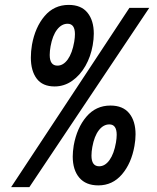

<svg xmlns="http://www.w3.org/2000/svg" viewBox="-20 -757 640 784"><path d="M508.5 -725H589.5L100 7H25.5ZM106 -522Q106 -547 110.5 -574Q123.5 -646 162.2 -691.5Q201 -737 260.5 -737Q311.5 -737 337.2 -705.2Q363 -673.5 363 -619.5Q363 -597 358.5 -572Q350.5 -526 328.8 -487.8Q307 -449.5 274.5 -426.8Q242 -404 203 -404Q154 -404 130 -435.8Q106 -467.5 106 -522ZM283 -586Q286 -604 286 -617.5Q286 -660 256 -660Q231.5 -660 213 -636Q194.5 -612 186.5 -568Q183 -548.5 183 -532.5Q183 -489 214.5 -489Q238.5 -489 256.8 -514.5Q275 -540 283 -586ZM277 -118Q277 -137.5 281 -163Q294 -235 332.8 -280.5Q371.5 -326 431 -326Q482 -326 507.8 -294.2Q533.5 -262.5 533.5 -208.5Q533.5 -186 529 -161Q516.5 -90 478 -45Q439.5 0 381.5 0Q330.5 0 303.8 -31.5Q277 -63 277 -118ZM453.5 -175Q456.5 -193 456.5 -206.5Q456.5 -249 426.5 -249Q402 -249 383.5 -225Q365 -201 357 -157Q353.5 -137.5 353.5 -121.5Q353.5 -78 385 -78Q409 -78 427.2 -103.5Q445.5 -129 453.5 -175Z"/></svg>

Font: JuliaMono Italic
Style: Regular
Weight: 400
Italic angle: -9°
Monospace: yes
Designer: cormullion
Foundry: corm
Version: Version 0.049; ttfautohint (v1.8.4)